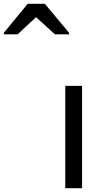

<svg xmlns="http://www.w3.org/2000/svg" viewBox="-257 -986 535 1006"><path d="M-237 -806H-165L-68 -896L31 -806H105V-814L-22 -966H-112L-237 -814ZM173 0V-536H85V0Z"/></svg>

Font: Noto Sans Tifinagh Agraw Imazighen
Style: Regular
Weight: 400
Designer: JamraPatel
Foundry: JamraPatel LLC
Version: Version 2.006